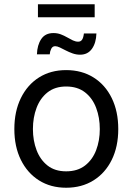

<svg xmlns="http://www.w3.org/2000/svg" viewBox="-20 -882 631 914"><path d="M294.9 11.7Q221.2 11.7 165.8 -23.2Q110.4 -58.1 79.3 -121.1Q48.3 -184.1 48.3 -267.6Q48.3 -351.6 79.3 -415Q110.4 -478.5 165.8 -513.4Q221.2 -548.3 294.9 -548.3Q369.1 -548.3 425 -513.4Q481 -478.5 512 -415Q543 -351.6 543 -267.6Q543 -184.1 512 -121.1Q481 -58.1 425 -23.2Q369.1 11.7 294.9 11.7ZM294.9 -66.4Q349.1 -66.4 384.8 -94Q420.4 -121.6 437.7 -167.2Q455.1 -212.9 455.1 -267.6Q455.1 -322.3 437.7 -368.4Q420.4 -414.6 384.8 -442.4Q349.1 -470.2 294.9 -470.2Q241.7 -470.2 206.5 -442.4Q171.4 -414.6 154.1 -368.7Q136.7 -322.8 136.7 -267.6Q136.7 -212.9 154.1 -167.2Q171.4 -121.6 206.3 -94Q241.2 -66.4 294.9 -66.4ZM361.3 -621.6Q343.3 -621.6 325.9 -627.7Q308.6 -633.8 293.2 -641.8Q277.8 -649.9 264.9 -656Q252 -662.1 242.7 -662.1Q230 -662.1 223.9 -649.9Q217.8 -637.7 216.8 -623.5H155.8Q157.2 -667.5 176.3 -696Q195.3 -724.6 234.4 -724.6Q253.4 -724.6 269.5 -718.5Q285.6 -712.4 299.8 -704.1Q314 -695.8 326.9 -689.7Q339.8 -683.6 352.1 -683.6Q364.3 -683.6 370.6 -692.9Q377 -702.1 379.4 -722.7H439Q437.5 -677.2 417.5 -649.4Q397.5 -621.6 361.3 -621.6ZM430.7 -861.8V-799.8H160.6V-861.8Z"/></svg>

Font: Inter 17pt
Style: Regular
Weight: 400
Version: Version 4.001;git-66647c0bb